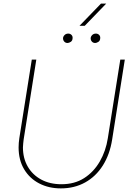

<svg xmlns="http://www.w3.org/2000/svg" viewBox="-20 -1030 725 1063"><path d="M317 13Q250 13 197 -14.5Q144 -42 113.5 -93Q83 -144 83 -214Q83 -226 84 -239Q85 -252 87 -265L156 -700H181L111 -258Q110 -247 108.5 -236Q107 -225 107 -214Q107 -154 133.5 -108Q160 -62 208 -36Q256 -10 320 -10Q393 -10 446 -44Q499 -78 532.5 -136Q566 -194 577 -265L646 -700H671L601 -258Q588 -175 549.5 -114Q511 -53 451.5 -20Q392 13 317 13ZM507 -792Q496 -792 489 -799.5Q482 -807 482 -818Q482 -827 490 -835.5Q498 -844 511 -844Q521 -844 528 -837.5Q535 -831 535 -821Q535 -805 525 -798.5Q515 -792 507 -792ZM354 -792Q343 -792 336 -799.5Q329 -807 329 -818Q329 -827 337 -835.5Q345 -844 358 -844Q368 -844 375 -837.5Q382 -831 382 -821Q382 -805 372 -798.5Q362 -792 354 -792ZM420 -887 539 -1010H568L449 -887Z"/></svg>

Font: MuseoModerno Thin
Style: Italic
Weight: 100
Italic angle: -9°
Designer: Pablo Cosgaya, Héctor Gatti, Marcela Romero, and the Authors of The MuseoModerno Project.
Foundry: Omnibus-Type Team
Version: Version 1.003